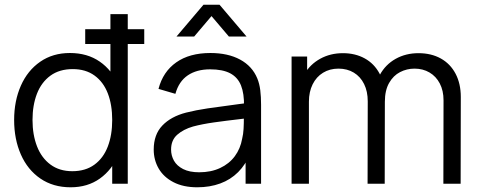

<svg xmlns="http://www.w3.org/2000/svg" viewBox="-20 -780 2036 815"><path d="M40 -270.7Q40 -351.7 68.6 -416.3Q97.2 -481 150.8 -518Q204.3 -555 276.7 -555Q350.7 -555 403.4 -518.5Q456.2 -482 483.1 -417.7Q510 -353.3 510 -270.7Q510 -188.8 483.1 -124.2Q456.2 -59.5 404.1 -22.2Q352 15 279.7 15Q205.7 15 151.4 -22.1Q97.2 -59.2 68.6 -124.2Q40 -189.2 40 -270.7ZM456.3 -270.7Q456.3 -335.2 437.6 -383.7Q418.8 -432.2 381.2 -459.4Q343.5 -486.7 288.7 -486.7Q232.3 -486.7 194 -458.8Q155.7 -430.8 136.8 -382Q118 -333.2 118 -270.7Q118 -208 137.1 -158.8Q156.2 -109.7 194.2 -81.5Q232.2 -53.3 287 -53.3Q342.7 -53.3 380.7 -81Q418.7 -108.7 437.5 -157.7Q456.3 -206.7 456.3 -270.7ZM456.3 -406.7H448.7V-720H522.3V0H456.3ZM341.7 -656H592.3V-593.3H341.7Z M632.5 -145Q632.5 -208.7 669 -247Q705.5 -285.3 769.8 -302Q812.2 -312.7 861.2 -319.9Q910.2 -327.2 994.5 -338.2Q1019.5 -341.2 1042.2 -344.3L1015.8 -328.7Q1016.8 -382.8 1003 -417.3Q989.2 -451.8 957.2 -468.8Q925.2 -485.7 871.8 -485.7Q815 -485.7 777.2 -460.2Q739.3 -434.7 724.5 -381.7L652.8 -402.7Q671.8 -475.7 728.2 -515.3Q784.5 -555 873.2 -555Q947.7 -555 999.2 -527.1Q1050.8 -499.2 1072.2 -447Q1081.3 -425 1084.8 -397.1Q1088.2 -369.2 1088.2 -335.3V0H1022.5V-135.7L1041.5 -127.3Q1022.8 -81.3 990.8 -49.3Q958.8 -17.3 914.9 -1.2Q871 15 817.2 15Q758.2 15 716.4 -6.6Q674.7 -28.2 653.6 -64.5Q632.5 -100.8 632.5 -145ZM1007.8 -190.7Q1012.7 -210.3 1013.9 -232.8Q1015.2 -255.2 1015.2 -285.5V-294.7L1043.2 -280L1009.5 -275.7Q936.8 -267.3 887.5 -260.3Q838.2 -253.3 799.5 -243Q758.7 -231.3 732.4 -208.2Q706.2 -185.2 706.2 -145Q706.2 -119.8 718.4 -97.9Q730.7 -76 757.5 -62.3Q784.3 -48.7 825.5 -48.7Q875.7 -48.7 914.3 -66.8Q953 -84.8 976.8 -117Q1000.5 -149.2 1007.8 -190.7ZM843.8 -760H911.8L1026.5 -625H951.5L877.8 -711.7L804.2 -625H729.2Z M1739.7 -488.7Q1706.7 -488.7 1678.1 -473.9Q1649.5 -459.2 1631.6 -427.8Q1613.7 -396.3 1613.7 -348.3L1570 -361Q1568.3 -418.2 1592.3 -462.1Q1616.3 -506 1659.4 -530.2Q1702.5 -554.3 1756.3 -554.3Q1810.5 -554.3 1851.2 -531.7Q1891.8 -509 1913.9 -466.9Q1936 -424.8 1936 -368.3L1935.3 0H1862L1862.7 -354.3Q1862.7 -395.3 1846.8 -425.7Q1831 -456 1803.1 -472.3Q1775.2 -488.7 1739.7 -488.7ZM1217.7 -540H1283.7V-407H1291.3V0H1217.7ZM1416.7 -488.7Q1379.7 -488.7 1351.2 -471.2Q1322.8 -453.8 1307.1 -422.1Q1291.3 -390.3 1291.3 -348.3L1247.7 -372.3Q1247.7 -424 1272.1 -465.5Q1296.5 -507 1339.4 -530.7Q1382.3 -554.3 1435.7 -554.3Q1487.7 -554.3 1528 -532.2Q1568.3 -510.2 1591 -467.9Q1613.7 -425.7 1613.7 -366.3L1613 0H1540.3L1541 -349.7Q1541 -392 1525.5 -423.3Q1510 -454.7 1481.9 -471.7Q1453.8 -488.7 1416.7 -488.7Z"/></svg>

Font: Tap Sans
Style: Regular
Weight: 400
Designer: Tap Payments
Foundry: Tap Payments
Version: Version 1.001;Glyphs 3.1.2 (3151)